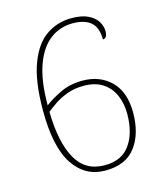

<svg xmlns="http://www.w3.org/2000/svg" viewBox="-110 -808 779 903"><g transform="rotate(-15 279.5 -357.0)"><path d="M292.5 9.8Q193.4 9.8 137 -75.7Q80.6 -161.1 80.6 -337.9Q80.6 -481.4 112.8 -565.4Q144.5 -649.9 199 -687Q253.4 -724.1 321.8 -724.1Q372.1 -724.1 402.8 -709Q433.6 -693.8 447.5 -670.9Q461.4 -647.9 461.4 -624Q461.4 -588.9 439.5 -588.9Q439.5 -647 409.4 -673.1Q379.4 -699.2 320.8 -699.2Q259.3 -699.2 211.9 -663.6Q163.6 -627.9 136 -552Q108.4 -476.1 108.4 -356.9Q142.6 -382.8 189.5 -404.8Q236.3 -426.8 295.4 -426.8Q380.4 -426.8 434.1 -373.8Q487.8 -320.8 487.8 -220.2Q487.8 -117.2 439.7 -53.7Q391.6 9.8 292.5 9.8ZM295.4 -15.1Q379.4 -15.1 419.4 -72.5Q459.5 -129.9 459.5 -221.2Q459.5 -272.5 441.7 -313.2Q423.8 -354 387.5 -377.9Q351.1 -401.9 295.4 -401.9Q250.5 -401.9 214.4 -388.7Q177.7 -375 151.6 -356.9Q125.5 -338.9 108.4 -325.2Q111.3 -174.8 156.5 -95Q201.7 -15.1 295.4 -15.1Z"/></g></svg>

Font: Koh Santepheap Thin
Style: Regular
Weight: 100
Designer: Danh Hong
Version: Version 2.002; ttfautohint (v1.8.3)